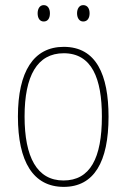

<svg xmlns="http://www.w3.org/2000/svg" viewBox="-20 -720 495 750"><path d="M127 -668C127 -651 134 -636 151 -636C167 -636 175 -649 175 -668C175 -686 167 -700 151 -700C134 -700 127 -684 127 -668ZM281 -668C281 -651 289 -636 305 -636C322 -636 330 -650 330 -668C330 -686 322 -700 305 -700C289 -700 281 -685 281 -668ZM404 -264C404 -428 356 -537 229 -537C111 -537 50 -440 50 -265C50 -88 110 10 229 10C347 10 404 -87 404 -264ZM76 -265C76 -423 125 -512 229 -512C339 -512 378 -413 378 -265C378 -102 332 -15 228 -15C124 -15 76 -107 76 -265Z"/></svg>

Font: Noto Sans Thai Looped Condensed Thin
Style: Regular
Weight: 100
Width: 3
Designer: Sasikarn Vongin, Ben Mitchell
Foundry: The Fontpad Ltd
Version: Version 1.001